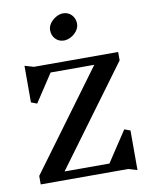

<svg xmlns="http://www.w3.org/2000/svg" viewBox="-115 -1189 1020 1290"><g transform="rotate(-10 395.0 -544.0)"><path d="M538 -58 676 -267 716 -252V18L655 0H59V-58L553 -729H255L130 -539L90 -554V-804L151 -786H726V-729L232 -58ZM487 -1021Q487 -996 470.5 -973.5Q454 -951 429.5 -938Q405 -925 382 -925Q347 -925 324 -949Q301 -973 301 -1009Q301 -1035 317.5 -1057Q334 -1079 358.5 -1092.5Q383 -1106 406 -1106Q441 -1106 464 -1081.5Q487 -1057 487 -1021Z"/></g></svg>

Font: Inknut Antiqua SemiBold
Style: Regular
Weight: 600
Designer: Claus Eggers Sørensen
Foundry: Claus Eggers Sørensen
Version: Version 1.003; ttfautohint (v1.8.2) -l 8 -r 50 -G 200 -x 14 